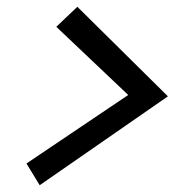

<svg xmlns="http://www.w3.org/2000/svg" viewBox="-20 -632 555 566"><path d="M208 -612 475 -348 97 -86 58 -150 358 -352 146 -553Z"/></svg>

Font: Red Hat Display Medium
Style: Italic
Weight: 500
Italic angle: -12°
Designer: Pentagram / MCKL
Foundry: Pentagram / MCKL
Version: Version 1.003; Red Hat Display Medium Italic